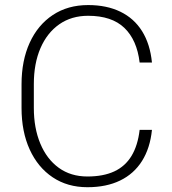

<svg xmlns="http://www.w3.org/2000/svg" viewBox="-20 -741 689 770"><path d="M589.4 -220.2Q582 -147 549.6 -95.5Q517.1 -43.9 461.9 -17.1Q406.7 9.8 330.6 9.8Q250.5 9.8 191.2 -30Q131.8 -69.8 99.1 -141.4Q66.4 -212.9 66.4 -308.1V-402.8Q66.4 -498 99.1 -569.6Q131.8 -641.1 191.9 -680.9Q252 -720.7 333.5 -720.7Q407.7 -720.7 462.6 -694.1Q517.6 -667.5 549.8 -616Q582 -564.5 589.4 -490.2H540Q529.3 -580.6 478.8 -629.2Q428.2 -677.7 333.5 -677.7Q266.6 -677.7 217.8 -643.6Q168.9 -609.4 142.3 -547.9Q115.7 -486.3 115.7 -403.8V-308.1Q115.7 -227.5 141.6 -165.3Q167.5 -103 215.6 -68.1Q263.7 -33.2 330.6 -33.2Q394.5 -33.2 438.5 -53.7Q482.4 -74.2 507.6 -116Q532.7 -157.7 540 -220.2Z"/></svg>

Font: Heebo ExtraLight
Style: Regular
Weight: 250
Designer: Oded Ezer
Foundry: Ezer Type House
Version: Version 3.100